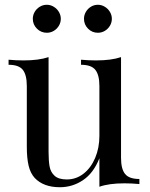

<svg xmlns="http://www.w3.org/2000/svg" viewBox="-20 -763 621 797"><path d="M16.1 0ZM558.6 -20V1Q527.3 -2 496.6 -2Q432.1 -2 392.6 12.2V-106Q368.2 -44.4 324.5 -15.1Q280.8 14.2 228.5 14.2Q161.1 14.2 124.5 -23.9Q106.4 -43.5 98.9 -74.7Q91.3 -106 91.3 -154.8V-405.8Q91.3 -452.1 74.7 -473.1Q58.1 -494.1 15.6 -494.1V-515.1Q46.9 -512.2 77.6 -512.2Q140.6 -512.2 181.6 -525.9V-132.8Q181.6 -94.7 186 -71.3Q190.4 -47.9 207 -33Q223.6 -18.1 257.3 -18.1Q295.9 -18.1 326.7 -42Q357.4 -65.9 375 -107.4Q392.6 -148.9 392.6 -199.2V-405.8Q392.6 -452.1 375.7 -473.1Q358.9 -494.1 316.4 -494.1V-515.1Q347.7 -512.2 378.4 -512.2Q441.9 -512.2 482.4 -525.9V-107.9Q482.4 -61.5 499.3 -40.8Q516.1 -20 558.6 -20ZM232.4 -685.1Q232.4 -669.4 224.4 -656Q216.3 -642.6 203.1 -634.8Q189.9 -627 174.3 -627Q150.4 -627 133.3 -644Q116.2 -661.1 116.2 -685.1Q116.2 -700.2 124 -713.6Q131.8 -727.1 145.3 -735.1Q158.7 -743.2 174.3 -743.2Q189.5 -743.2 202.9 -735.1Q216.3 -727.1 224.4 -713.6Q232.4 -700.2 232.4 -685.1ZM444.3 -685.1Q444.3 -669.4 436.3 -656Q428.2 -642.6 415 -634.8Q401.9 -627 386.2 -627Q362.3 -627 345.5 -644Q328.6 -661.1 328.6 -685.1Q328.6 -700.2 336.4 -713.6Q344.2 -727.1 357.4 -735.1Q370.6 -743.2 386.2 -743.2Q401.4 -743.2 414.8 -735.1Q428.2 -727.1 436.3 -713.6Q444.3 -700.2 444.3 -685.1Z"/></svg>

Font: TypoPRO Playfair Display
Style: Regular
Weight: 400
Designer: Claus Eggers Sørensen
Foundry: Claus Eggers Sørensen
Version: Version 1.004;PS 001.004;hotconv 1.0.70;makeotf.lib2.5.58329